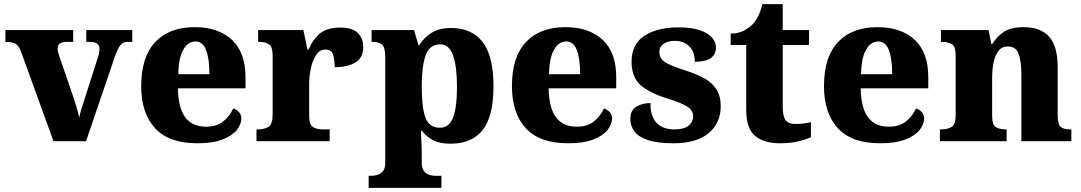

<svg xmlns="http://www.w3.org/2000/svg" viewBox="-20 -681 5212 926"><path d="M81 -433Q71 -460 55.5 -469.5Q40 -479 6 -479V-536H333V-479H302Q258 -479 258 -447Q258 -436 261 -426Q264 -416 267 -407L332 -218Q342 -188 349.5 -163Q357 -138 362 -114Q366 -133 372.5 -154.5Q379 -176 385 -194L450 -398Q455 -412 457.5 -423Q460 -434 460 -447Q460 -460 449.5 -469.5Q439 -479 414 -479H396V-536H618V-479H595Q574 -479 561.5 -464.5Q549 -450 534 -408L395 0H238Z M931 10Q795 10 728 -62.5Q661 -135 661 -266Q661 -406 728.5 -478Q796 -550 919 -550Q1033 -550 1098.5 -489Q1164 -428 1164 -309V-255H838Q840 -159 874 -114.5Q908 -70 974 -70Q1025 -70 1056.5 -95.5Q1088 -121 1105 -158Q1121 -153 1132.5 -140.5Q1144 -128 1144 -110Q1144 -82 1122.5 -54.5Q1101 -27 1054 -8.5Q1007 10 931 10ZM990 -323Q990 -398 974 -439.5Q958 -481 923 -481Q886 -481 863.5 -440.5Q841 -400 840 -323Z M1217 0V-57H1222Q1256 -57 1275.5 -69.5Q1295 -82 1295 -129V-411Q1295 -455 1278 -467Q1261 -479 1228 -479H1225V-536H1443L1463 -442H1468Q1493 -498 1527.5 -523Q1562 -548 1622 -548Q1680 -548 1706 -521.5Q1732 -495 1732 -454Q1732 -403 1694.5 -380Q1657 -357 1594 -357Q1594 -398 1585.5 -420Q1577 -442 1549 -442Q1522 -442 1505 -416.5Q1488 -391 1479.5 -352.5Q1471 -314 1471 -276V-124Q1471 -80 1489 -68.5Q1507 -57 1536 -57H1570V0Z M1758 225V167H1771Q1783 167 1798.5 163Q1814 159 1826 145.5Q1838 132 1838 105V-407Q1838 -454 1821.5 -466.5Q1805 -479 1779 -479H1772V-536H1977L1998 -463H2002Q2024 -499 2061 -522.5Q2098 -546 2155 -546Q2255 -546 2307.5 -478.5Q2360 -411 2360 -265Q2360 -120 2308 -54Q2256 12 2153 12Q2102 12 2069.5 -4.5Q2037 -21 2015 -50H2010Q2011 -24 2012.5 4Q2014 32 2014 60V103Q2014 131 2025.5 145Q2037 159 2053 163Q2069 167 2080 167H2109V225ZM2101 -65Q2146 -65 2165 -113.5Q2184 -162 2184 -263Q2184 -360 2165 -413.5Q2146 -467 2104 -467Q2051 -467 2032.5 -413.5Q2014 -360 2014 -265Q2014 -162 2032 -113.5Q2050 -65 2101 -65Z M2719 10Q2583 10 2516 -62.5Q2449 -135 2449 -266Q2449 -406 2516.5 -478Q2584 -550 2707 -550Q2821 -550 2886.5 -489Q2952 -428 2952 -309V-255H2626Q2628 -159 2662 -114.5Q2696 -70 2762 -70Q2813 -70 2844.5 -95.5Q2876 -121 2893 -158Q2909 -153 2920.5 -140.5Q2932 -128 2932 -110Q2932 -82 2910.5 -54.5Q2889 -27 2842 -8.5Q2795 10 2719 10ZM2778 -323Q2778 -398 2762 -439.5Q2746 -481 2711 -481Q2674 -481 2651.5 -440.5Q2629 -400 2628 -323Z M3228 10Q3150 10 3104.5 -5.5Q3059 -21 3039.5 -47.5Q3020 -74 3020 -107Q3020 -149 3049 -166.5Q3078 -184 3117 -184Q3117 -118 3147.5 -87.5Q3178 -57 3231 -57Q3280 -57 3301.5 -75.5Q3323 -94 3323 -119Q3323 -149 3294.5 -167Q3266 -185 3202 -205Q3113 -232 3069.5 -270.5Q3026 -309 3026 -383Q3026 -468 3088 -508.5Q3150 -549 3252 -549Q3317 -549 3356.5 -535Q3396 -521 3414.5 -499Q3433 -477 3433 -453Q3433 -419 3408.5 -401Q3384 -383 3331 -383Q3331 -432 3304 -458Q3277 -484 3236 -484Q3201 -484 3180.5 -470Q3160 -456 3160 -430Q3160 -400 3185.5 -382.5Q3211 -365 3280 -343Q3334 -326 3373.5 -305Q3413 -284 3434.5 -251.5Q3456 -219 3456 -169Q3456 -87 3397.5 -38.5Q3339 10 3228 10Z M3742 10Q3665 10 3622 -25.5Q3579 -61 3579 -149V-464H3504V-519Q3542 -519 3569 -534Q3596 -549 3611 -565Q3625 -580 3637 -604Q3649 -628 3657 -661H3755V-536H3882V-464H3755V-165Q3755 -122 3768 -102.5Q3781 -83 3817 -83Q3837 -83 3856 -85.5Q3875 -88 3891 -92V-19Q3874 -11 3835.5 -0.5Q3797 10 3742 10Z M4224 10Q4088 10 4021 -62.5Q3954 -135 3954 -266Q3954 -406 4021.5 -478Q4089 -550 4212 -550Q4326 -550 4391.5 -489Q4457 -428 4457 -309V-255H4131Q4133 -159 4167 -114.5Q4201 -70 4267 -70Q4318 -70 4349.5 -95.5Q4381 -121 4398 -158Q4414 -153 4425.5 -140.5Q4437 -128 4437 -110Q4437 -82 4415.5 -54.5Q4394 -27 4347 -8.5Q4300 10 4224 10ZM4283 -323Q4283 -398 4267 -439.5Q4251 -481 4216 -481Q4179 -481 4156.5 -440.5Q4134 -400 4133 -323Z M4513 0V-57H4517Q4551 -57 4570 -69Q4589 -81 4589 -125V-415Q4589 -456 4572 -467.5Q4555 -479 4522 -479H4518V-536H4748L4761 -469H4766Q4787 -504 4821 -527Q4855 -550 4918 -550Q4998 -550 5039.5 -504.5Q5081 -459 5081 -358V-128Q5081 -82 5095 -69.5Q5109 -57 5143 -57H5147V0H4906V-322Q4906 -386 4892.5 -421.5Q4879 -457 4841 -457Q4812 -457 4795.5 -435.5Q4779 -414 4772 -379.5Q4765 -345 4765 -305V-122Q4765 -81 4781.5 -69Q4798 -57 4831 -57H4835V0Z"/></svg>

Font: Noto Serif Lao ExtraBold
Style: Regular
Weight: 800
Designer: Monotype Design Team
Foundry: Monotype Imaging Inc.
Version: Version 2.003; ttfautohint (v1.8.4.7-5d5b)